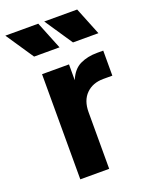

<svg xmlns="http://www.w3.org/2000/svg" viewBox="-196 -860 728 937"><g transform="rotate(-20 168.5 -392.0)"><path d="M55 0H205V-294Q205 -355 239 -388.5Q273 -422 328 -422H375V-552H343Q293 -552 254.5 -533.5Q216 -515 195 -464V-546H55ZM250 -640H382L324 -784H153ZM48 -640H180L122 -784H-49Z"/></g></svg>

Font: Plus Jakarta Sans ExtraBold
Style: Regular
Weight: 800
Designer: Gumpita Rahayu
Foundry: Tokotype
Version: Version 2.004; ttfautohint (v1.8.3)